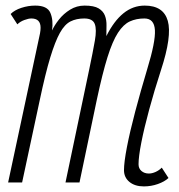

<svg xmlns="http://www.w3.org/2000/svg" viewBox="-20 -652 640 686"><path d="M494 14Q462 14 442.5 -2Q423 -18 423 -44Q423 -72 433.5 -126.5Q444 -181 463 -253Q482 -325 506 -405Q536 -503 533.5 -544.5Q531 -586 496 -586Q467 -586 444 -575.5Q421 -565 401.5 -535Q382 -505 364 -447.5Q346 -390 326 -296L264 0H214L299 -405Q312 -467 319 -507Q326 -547 318.5 -566.5Q311 -586 281 -586Q253 -586 232 -575.5Q211 -565 194 -534.5Q177 -504 159.5 -446.5Q142 -389 122 -294L59 0H9L123 -533Q124 -538 124.5 -543.5Q125 -549 125 -553Q125 -586 92 -586Q82 -586 67 -580.5Q52 -575 42 -565L18 -602Q32 -616 56.5 -624Q81 -632 106 -632Q149 -632 160 -606Q171 -580 166 -543Q174 -561 190.5 -582Q207 -603 230.5 -617.5Q254 -632 282 -632Q316 -632 332.5 -622Q349 -612 355 -596Q361 -580 360.5 -560.5Q360 -541 360 -523Q387 -577 421 -604.5Q455 -632 497 -632Q564 -632 579.5 -577.5Q595 -523 555 -401Q531 -327 513 -260.5Q495 -194 485 -143Q475 -92 475 -65Q475 -50 485.5 -41Q496 -32 512 -32Q523 -32 535.5 -37.5Q548 -43 558 -53L582 -16Q568 -3 544 5.5Q520 14 494 14Z"/></svg>

Font: Victor Mono Thin
Style: Italic
Weight: 100
Italic angle: -12°
Monospace: yes
Designer: Rune Bjørnerås
Version: Version 1.561;gftools[0.9.30]